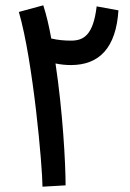

<svg xmlns="http://www.w3.org/2000/svg" viewBox="-20 -698 490 723"><path d="M227 0C227 -84 216 -280 189 -459C208 -455 228 -453 247 -453C354 -453 417 -518 426 -659L344 -674C331 -564 294 -545 247 -545C224 -545 198 -547 173 -553C165 -598 155 -641 143 -678L51 -653C105 -468 140 -68 140 5Z"/></svg>

Font: Noto Sans Arabic UI XCn Md
Style: Regular
Weight: 500
Width: 2
Designer: Monotype Design Team, Nadine Chahine and Nizar Qandah
Foundry: Monotype Imaging Inc.
Version: Version 2.010